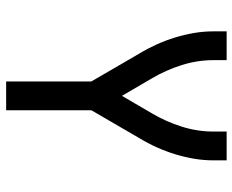

<svg xmlns="http://www.w3.org/2000/svg" viewBox="-88 -472 775 640"><g transform="rotate(90 300.0 -152.5)"><path d="M252 215V-69L159 -229Q142 -257 128.5 -287Q115 -317 105.5 -348Q96 -379 90.5 -411Q85 -443 85 -476V-520H181V-476Q181 -422 197.5 -370Q214 -318 241 -272L300 -171L359 -272Q386 -318 402.5 -370Q419 -422 419 -476V-520H515V-476Q515 -443 509.5 -411Q504 -379 494.5 -348Q485 -317 471.5 -287Q458 -257 441 -229L348 -69V215Z"/></g></svg>

Font: Iosevka Fixed Curly Md Ex
Style: Regular
Weight: 500
Width: 7
Monospace: yes
Designer: Belleve Invis
Foundry: Belleve Invis
Version: Version 30.1.2